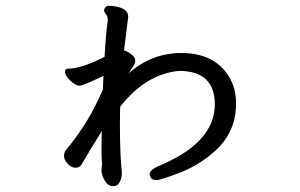

<svg xmlns="http://www.w3.org/2000/svg" viewBox="-20 -597 1040 666"><path d="M332 -3.9Q332 -16.1 334 -25.9Q332 -51.8 332 -82L333 -142.1Q292 -77.1 265.1 -29.8Q257.8 -15.1 242.2 -15.1Q227.1 -15.1 214.6 -29.1Q202.1 -43 202.1 -54.9Q202.1 -66.9 207 -74.2Q276.9 -158.2 318.8 -247.1L336.9 -286.1L338.9 -334Q334 -331.1 299.1 -315.4Q264.2 -299.8 255.9 -299.8Q246.1 -299.8 233.9 -309.1Q211.9 -324.2 205.1 -345.2Q205.1 -358.9 216.8 -358.9Q262.2 -358.9 342.8 -399.9Q347.2 -481 354 -526.9Q354 -540 347.4 -547.6Q340.8 -555.2 340.8 -563Q346.2 -577.1 356.9 -577.1Q362.8 -577.1 377.9 -575.2Q424.8 -567.9 424.8 -539.1L410.2 -421.9Q422.9 -418.9 436 -408.4Q449.2 -397.9 449.2 -387.9Q449.2 -377.9 445.6 -372.6Q441.9 -367.2 432.1 -352.1L426.8 -342.8Q505.9 -413.1 608.9 -413.1Q723.1 -413.1 772.9 -333Q798.8 -293 798.8 -237.8Q798.8 -140.1 728 -75.2Q672.9 -24.9 605 1.5Q537.1 27.8 522 27.8Q502 27.8 499 7.8Q499 -6.8 527.8 -20Q725.1 -101.1 725.1 -234.9Q725.1 -351.1 601.1 -351.1Q486.8 -340.8 397 -227.1Q396 -210 396 -160.2Q396 -60.1 402.8 2.9Q402.8 19 395.5 33.9Q388.2 48.8 372.1 48.8Q356 48.8 345 32Q334 15.1 332 -3.9Z"/></svg>

Font: LXGW WenKai Mono GB Screen
Style: Regular
Weight: 400
Monospace: yes
Designer: LXGW / Fontworks Inc.
Foundry: LXGW / Fontworks Inc.
Version: Version 1.510;January 18,2025